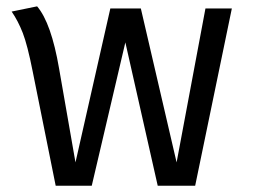

<svg xmlns="http://www.w3.org/2000/svg" viewBox="-20 -591 809 611"><path d="M633.8 -564H717.8L601.1 0H481.9L378.9 -456.1L272 0H157.2L84 -363.8Q67.4 -447.8 52.5 -486.1Q37.6 -524.4 17.1 -554.2L98.1 -570.8Q143.1 -518.1 168 -373L220.2 -74.2L331.1 -564H428.2L542 -74.2Z"/></svg>

Font: FiraGO
Style: Regular
Weight: 400
Designer: bBox Type
Foundry: bBox Type GmbH
Version: Version 1.001;PS 001.001;hotconv 1.0.88;makeotf.lib2.5.64775